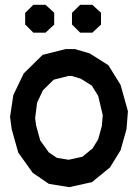

<svg xmlns="http://www.w3.org/2000/svg" viewBox="-20 -772 575 801"><path d="M482.9 -418 513.7 -308.1 507.8 -233.4 482.9 -145 439 -73.7 363.8 -12.2 269 8.8 184.1 -4.9 116.7 -50.8 56.2 -135.3 28.8 -232.9 22 -284.7 35.6 -375.5 79.1 -465.8 157.7 -543 254.4 -567.4H292L354 -549.3L432.1 -500ZM404.8 -246.1 408.7 -291.5 389.6 -372.1 362.8 -415 316.9 -443.8 279.3 -455.1H265.1L204.1 -439.5L159.2 -395.5L134.8 -343.8L126.5 -278.8L130.9 -247.1L147.9 -186L183.6 -136.2L217.8 -113.3L266.6 -105.5L323.7 -118.2L366.2 -152.8L389.6 -190.9ZM119.1 -752H169.9L206.1 -718.8V-669.4L169.9 -635.7H119.1L85 -669.9V-718.3ZM314.5 -752H365.2L401.4 -718.8V-669.4L365.2 -635.7H314.5L280.3 -669.9V-718.3Z"/></svg>

Font: Gap Sans
Style: Bold
Weight: 400
Designer: Alexandre Liziard and Etienne Ozeray
Foundry: Interstices.io
Version: Version 1.610